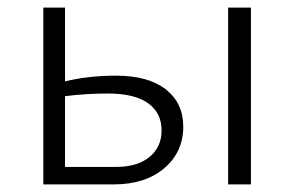

<svg xmlns="http://www.w3.org/2000/svg" viewBox="-20 -485 774 505"><path d="M462 -152Q462 -85 412 -42.5Q362 0 279 0H94V-465H151V-271Q213 -286 285 -286Q370 -286 416 -250Q462 -214 462 -152ZM640 -465V0H580V-465ZM405 -142Q405 -188 369.5 -213.5Q334 -239 264 -239Q205 -239 151 -232V-46H286Q341 -46 373 -72Q405 -98 405 -142Z"/></svg>

Font: Ysabeau SC Semilight
Style: Regular
Weight: 300
Designer: Christian Thalmann (Catharsis Fonts)
Version: Version 0.003